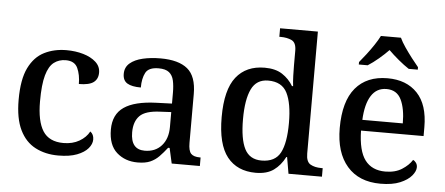

<svg xmlns="http://www.w3.org/2000/svg" viewBox="-51 -884 2346 1012"><g transform="rotate(5 1122.0 -378.0)"><path d="M286 10Q218 10 165 -17.5Q112 -45 82.5 -105.5Q53 -166 53 -265Q53 -373 83 -434Q113 -495 165 -521Q217 -547 282 -547Q330 -547 371 -535Q412 -523 437.5 -500Q463 -477 463 -444Q463 -410 439.5 -392.5Q416 -375 362 -375Q362 -423 346 -458.5Q330 -494 283 -494Q247 -494 220.5 -474Q194 -454 180 -404.5Q166 -355 166 -266Q166 -161 199 -109.5Q232 -58 308 -58Q356 -58 391.5 -78.5Q427 -99 444 -131Q463 -117 463 -90Q463 -66 443.5 -43Q424 -20 385 -5Q346 10 286 10Z M706 10Q640 10 595.5 -29.5Q551 -69 551 -151Q551 -231 607 -269.5Q663 -308 777 -312L860 -315V-373Q860 -409 854 -436.5Q848 -464 829.5 -479Q811 -494 774 -494Q721 -494 705 -463.5Q689 -433 689 -385Q641 -385 617 -399.5Q593 -414 593 -449Q593 -484 618 -505.5Q643 -527 685.5 -537Q728 -547 780 -547Q875 -547 922.5 -508Q970 -469 970 -375V-117Q970 -75 984 -60Q998 -45 1032 -45H1035V0H886L868 -81H860Q839 -54 819 -33.5Q799 -13 773 -1.5Q747 10 706 10ZM738 -55Q794 -55 827 -92Q860 -129 860 -191V-270L802 -267Q724 -264 694 -233.5Q664 -203 664 -146Q664 -55 738 -55Z M1331 10Q1233 10 1180 -56.5Q1127 -123 1127 -267Q1127 -412 1180 -479Q1233 -546 1331 -546Q1388 -546 1424 -522.5Q1460 -499 1482 -462H1488Q1485 -486 1484 -517Q1483 -548 1483 -572V-649Q1483 -692 1458.5 -703.5Q1434 -715 1401 -715H1393V-760H1593V-115Q1593 -71 1616 -58Q1639 -45 1673 -45H1681V0H1504L1489 -87H1485Q1462 -42 1426 -16Q1390 10 1331 10ZM1356 -57Q1428 -57 1455.5 -109Q1483 -161 1483 -267Q1483 -370 1455.5 -425Q1428 -480 1355 -480Q1293 -480 1266.5 -425Q1240 -370 1240 -266Q1240 -161 1266.5 -109Q1293 -57 1356 -57Z M1991 10Q1877 10 1814.5 -62Q1752 -134 1752 -264Q1752 -405 1811.5 -476Q1871 -547 1981 -547Q2081 -547 2138.5 -486.5Q2196 -426 2196 -307V-260H1865Q1867 -153 1903.5 -104.5Q1940 -56 2011 -56Q2063 -56 2098.5 -78.5Q2134 -101 2152 -130Q2160 -127 2167.5 -117Q2175 -107 2175 -93Q2175 -72 2155 -48Q2135 -24 2094.5 -7Q2054 10 1991 10ZM2081 -317Q2081 -395 2058 -442.5Q2035 -490 1980 -490Q1928 -490 1899.5 -445.5Q1871 -401 1867 -317ZM1823 -619Q1839 -638 1859 -664Q1879 -690 1897 -717Q1915 -744 1926 -766H2032Q2042 -744 2060.5 -717Q2079 -690 2099 -664Q2119 -638 2135 -619V-606H2087Q2061 -623 2031 -648Q2001 -673 1978 -696Q1956 -673 1926.5 -648Q1897 -623 1870 -606H1823Z"/></g></svg>

Font: Noto Serif Sinhala Medium
Style: Regular
Weight: 500
Designer: Jelle Bosma - Monotype Design Team
Foundry: Monotype Imaging Inc.
Version: Version 2.007; ttfautohint (v1.8.4.7-5d5b)